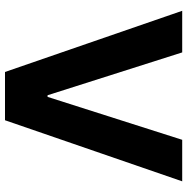

<svg xmlns="http://www.w3.org/2000/svg" viewBox="-10 -758 767 788"><g transform="rotate(90 374.0 -363.5)"><path d="M194.6 -727.3H23.8L274.9 0H473L723.7 -727.3H553.3L377.1 -174.7H370.4Z"/></g></svg>

Font: Karasuma Gothic
Style: Bold
Weight: 700
Designer: Rasmus Andersson / Ryoko Nishizuka
Foundry: Genbu
Version: Version 1.00